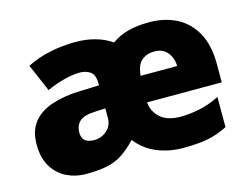

<svg xmlns="http://www.w3.org/2000/svg" viewBox="-83 -699 1100 844"><g transform="rotate(-15 467.5 -276.5)"><path d="M652.8 -563Q723.1 -563 777.3 -534.9Q831.5 -506.8 862.3 -450.4Q893.1 -394 893.1 -309.1V-225.1H553.2Q555.7 -184.6 587.2 -155.3Q618.7 -126 680.2 -126Q718.3 -126 764.4 -135Q810.5 -144 857.9 -168V-30.8Q817.9 -9.8 772 0Q726.1 9.8 654.8 9.8Q591.8 9.8 537.1 -12.7Q482.4 -35.2 444.8 -83Q411.1 -47.9 380.6 -27.6Q350.1 -7.3 311 1.2Q272 9.8 211.9 9.8Q166 9.8 126 -9.8Q85.9 -29.3 61 -69.6Q36.1 -109.9 36.1 -171.9Q36.1 -233.4 66.4 -271.5Q96.7 -309.6 151.4 -328.1Q206.1 -346.7 278.8 -349.1L368.2 -352.1V-360.8Q368.2 -400.9 348.1 -414.6Q328.1 -428.2 301.8 -428.2Q269 -428.2 228.5 -417.7Q188 -407.2 148.9 -389.2L95.2 -514.2Q142.6 -538.6 199.5 -550.8Q256.3 -563 316.9 -563Q414.1 -563 481 -517.1Q515.6 -541 555.9 -552Q596.2 -563 652.8 -563ZM642.1 -433.1Q606.9 -433.1 583.5 -413.6Q560.1 -394 556.2 -345.2H722.2Q721.7 -381.3 700.9 -407.2Q680.2 -433.1 642.1 -433.1ZM369.1 -247.1 328.1 -245.1Q272 -243.7 251.5 -224.6Q231 -205.6 231 -173.8Q231 -147 246.1 -136Q261.2 -125 286.1 -125Q319.8 -125 344.5 -147Q369.1 -168.9 369.1 -204.1Z"/></g></svg>

Font: Open Sans ExtraBold
Style: Regular
Weight: 800
Designer: Monotype Design Team
Foundry: Monotype Imaging Inc.
Version: Version 3.003; ttfautohint (v1.8.4)